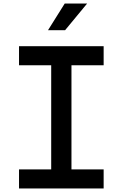

<svg xmlns="http://www.w3.org/2000/svg" viewBox="-20 -1060 690 1080"><path d="M87 0V-107H268V-693H87V-800H563V-693H382V-107H563V0ZM250 -890 344 -1040H470L346 -890Z"/></svg>

Font: Martian Mono SemiCondensed
Style: Regular
Weight: 400
Width: 4
Designer: Roman Shamin
Foundry: Evil Martians
Version: Version 1.000